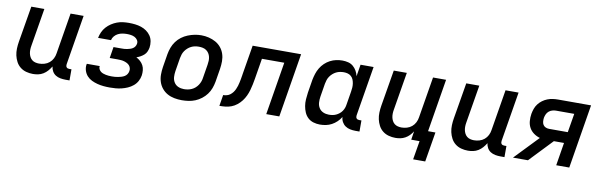

<svg xmlns="http://www.w3.org/2000/svg" viewBox="-47 -976 4894 1565"><g transform="rotate(10 2400.0 -193.0)"><path d="M223 8Q194 8 166.5 0.5Q139 -7 117.5 -24Q96 -41 83 -65.5Q70 -90 64 -117Q58 -144 59 -173.5Q60 -203 65 -232L115 -530H223L171 -217Q168 -201 167.5 -184.5Q167 -168 170 -153Q173 -138 180 -124.5Q187 -111 198.5 -101.5Q210 -92 225.5 -88Q241 -84 257 -84Q279 -84 301.5 -90.5Q324 -97 342 -112Q360 -127 370.5 -148Q381 -169 384 -191L440 -530H548L480 -118Q479 -111 480 -104.5Q481 -98 485 -93Q489 -88 495 -86Q501 -84 508 -84H526V8H493Q471 8 449.5 4Q428 0 410.5 -11Q393 -22 382.5 -40.5Q372 -59 370 -80Q358 -60 342.5 -42.5Q327 -25 307.5 -13Q288 -1 266 3.5Q244 8 223 8Z M859 8Q832 8 806 5.5Q780 3 755 -3.5Q730 -10 707.5 -21Q685 -32 668.5 -50Q652 -68 644 -93Q636 -118 640 -144Q641 -145 641 -147Q641 -149 642 -150H749Q749 -150 748.5 -149.5Q748 -149 748 -148Q746 -136 751.5 -125Q757 -114 766 -106.5Q775 -99 786 -95Q797 -91 809 -88.5Q821 -86 833.5 -85Q846 -84 859 -84Q872 -84 885 -85Q898 -86 911 -88.5Q924 -91 937.5 -95Q951 -99 963 -106Q975 -113 983 -125Q991 -137 993 -150Q996 -163 992.5 -176Q989 -189 980.5 -198.5Q972 -208 960 -214Q948 -220 935.5 -223.5Q923 -227 909 -228Q895 -229 882 -229H817L832 -322H897Q909 -322 920.5 -322.5Q932 -323 943.5 -325.5Q955 -328 967 -331.5Q979 -335 989.5 -341.5Q1000 -348 1007 -358.5Q1014 -369 1016 -381Q1019 -398 1010 -412Q1001 -426 986.5 -433.5Q972 -441 955.5 -443.5Q939 -446 921 -446Q903 -446 884.5 -443Q866 -440 849 -431.5Q832 -423 819 -408Q806 -393 802 -374H695Q700 -399 710.5 -422.5Q721 -446 738.5 -465.5Q756 -485 778 -499.5Q800 -514 824 -523Q848 -532 872.5 -535Q897 -538 921 -538Q948 -538 974 -535Q1000 -532 1024 -524Q1048 -516 1068.5 -501.5Q1089 -487 1103 -466.5Q1117 -446 1121.5 -420Q1126 -394 1122 -368Q1119 -352 1112 -335.5Q1105 -319 1091.5 -307Q1078 -295 1062.5 -286.5Q1047 -278 1030 -272Q1048 -263 1063.5 -249Q1079 -235 1088.5 -217Q1098 -199 1100 -177Q1102 -155 1099 -134Q1095 -109 1082.5 -86Q1070 -63 1049.5 -46Q1029 -29 1005 -18.5Q981 -8 956.5 -2Q932 4 907.5 6Q883 8 859 8Z M1454 8Q1423 8 1392 2Q1361 -4 1335 -18.5Q1309 -33 1290 -56Q1271 -79 1261.5 -108Q1252 -137 1252 -168.5Q1252 -200 1257 -232L1275 -342Q1280 -370 1290 -397Q1300 -424 1317.5 -448Q1335 -472 1359 -490Q1383 -508 1410.5 -519Q1438 -530 1465.5 -535.5Q1493 -541 1521 -541Q1553 -541 1583.5 -533.5Q1614 -526 1640 -511.5Q1666 -497 1685 -474Q1704 -451 1713.5 -422Q1723 -393 1723 -361.5Q1723 -330 1718 -298L1700 -188Q1695 -160 1685 -133Q1675 -106 1657.5 -82.5Q1640 -59 1616 -40.5Q1592 -22 1565 -11Q1538 0 1510 4Q1482 8 1454 8ZM1456 -84Q1473 -84 1489 -87Q1505 -90 1520.5 -97Q1536 -104 1549 -115.5Q1562 -127 1571.5 -141.5Q1581 -156 1586.5 -171.5Q1592 -187 1594 -203L1612 -313Q1615 -330 1615.5 -346.5Q1616 -363 1612.5 -378.5Q1609 -394 1600.5 -407.5Q1592 -421 1579 -430Q1566 -439 1550 -442.5Q1534 -446 1517 -446Q1501 -446 1485 -443Q1469 -440 1454 -432.5Q1439 -425 1426 -413.5Q1413 -402 1403.5 -388Q1394 -374 1389 -358.5Q1384 -343 1381 -327L1363 -217Q1359 -192 1360.5 -167.5Q1362 -143 1374.5 -123Q1387 -103 1409 -93.5Q1431 -84 1456 -84Z M1765 0 1780 -92Q1795 -92 1810 -96Q1825 -100 1837.5 -109.5Q1850 -119 1859.5 -131.5Q1869 -144 1875.5 -158.5Q1882 -173 1886.5 -187.5Q1891 -202 1894 -216.5Q1897 -231 1900 -246Q1903 -261 1905 -276Q1905 -276 1905 -277Q1905 -278 1906 -279V-280Q1906 -281 1906 -282Q1906 -283 1906 -283L1947 -530H2348L2261 0H2153L2225 -438H2040L2012 -268Q2008 -244 2003 -219.5Q1998 -195 1991 -170.5Q1984 -146 1973 -122.5Q1962 -99 1946 -78Q1930 -57 1908.5 -40Q1887 -23 1863 -14Q1839 -5 1814 -2.5Q1789 0 1765 0Z M2598 8Q2570 8 2543.5 0Q2517 -8 2498 -26Q2479 -44 2468.5 -68.5Q2458 -93 2453.5 -120Q2449 -147 2451 -175.5Q2453 -204 2457 -232L2475 -342Q2480 -367 2488 -392Q2496 -417 2510 -440.5Q2524 -464 2544 -483Q2564 -502 2588 -514.5Q2612 -527 2637.5 -532.5Q2663 -538 2689 -538Q2714 -538 2737.5 -532Q2761 -526 2778.5 -511Q2796 -496 2807.5 -475.5Q2819 -455 2824 -432L2840 -530H2948L2880 -118Q2879 -111 2880 -104.5Q2881 -98 2885 -93Q2889 -88 2895 -86Q2901 -84 2908 -84H2926V8H2893Q2870 8 2848 3.5Q2826 -1 2808.5 -13Q2791 -25 2780.5 -44Q2770 -63 2769 -85Q2756 -63 2736.5 -44.5Q2717 -26 2694.5 -14Q2672 -2 2647.5 3Q2623 8 2598 8ZM2656 -84Q2671 -84 2686 -86.5Q2701 -89 2715 -95.5Q2729 -102 2741.5 -112Q2754 -122 2763 -135Q2772 -148 2777 -162Q2782 -176 2784 -191L2802 -301Q2805 -318 2806 -335Q2807 -352 2804.5 -368.5Q2802 -385 2796 -400Q2790 -415 2778 -426Q2766 -437 2750 -441.5Q2734 -446 2717 -446Q2701 -446 2685 -443Q2669 -440 2654 -432.5Q2639 -425 2626 -413.5Q2613 -402 2603.5 -388Q2594 -374 2589 -358.5Q2584 -343 2581 -327L2563 -217Q2559 -192 2560.5 -167.5Q2562 -143 2574.5 -123Q2587 -103 2609 -93.5Q2631 -84 2656 -84Z M3396 155 3422 0H3353L3364 -71Q3353 -53 3337.5 -37Q3322 -21 3303 -10.5Q3284 0 3263.5 4Q3243 8 3223 8Q3194 8 3166.5 0.5Q3139 -7 3117.5 -24Q3096 -41 3083 -65.5Q3070 -90 3064 -117Q3058 -144 3059 -173.5Q3060 -203 3065 -232L3115 -530H3223L3171 -217Q3168 -201 3167.5 -184.5Q3167 -168 3170 -153Q3173 -138 3180 -124.5Q3187 -111 3198.5 -101.5Q3210 -92 3225.5 -88Q3241 -84 3257 -84Q3279 -84 3301.5 -90.5Q3324 -97 3342 -112Q3360 -127 3370.5 -148Q3381 -169 3384 -191L3440 -530H3548L3476 -92H3537L3496 155Z M3823 8Q3794 8 3766.5 0.5Q3739 -7 3717.5 -24Q3696 -41 3683 -65.5Q3670 -90 3664 -117Q3658 -144 3659 -173.5Q3660 -203 3665 -232L3715 -530H3823L3771 -217Q3768 -201 3767.5 -184.5Q3767 -168 3770 -153Q3773 -138 3780 -124.5Q3787 -111 3798.5 -101.5Q3810 -92 3825.5 -88Q3841 -84 3857 -84Q3879 -84 3901.5 -90.5Q3924 -97 3942 -112Q3960 -127 3970.5 -148Q3981 -169 3984 -191L4040 -530H4148L4080 -118Q4079 -111 4080 -104.5Q4081 -98 4085 -93Q4089 -88 4095 -86Q4101 -84 4108 -84H4126V8H4093Q4071 8 4049.5 4Q4028 0 4010.5 -11Q3993 -22 3982.5 -40.5Q3972 -59 3970 -80Q3958 -60 3942.5 -42.5Q3927 -25 3907.5 -13Q3888 -1 3866 3.5Q3844 8 3823 8Z M4195 0 4383 -196Q4355 -204 4331.5 -221Q4308 -238 4294.5 -262.5Q4281 -287 4278.5 -317.5Q4276 -348 4281 -378Q4285 -400 4292.5 -421Q4300 -442 4314 -460.5Q4328 -479 4347 -493Q4366 -507 4387.5 -515.5Q4409 -524 4431 -527Q4453 -530 4474 -530H4748L4661 0H4553L4584 -190H4500L4319 0ZM4444 -282H4599L4625 -438H4474Q4459 -438 4443.5 -433.5Q4428 -429 4415.5 -418.5Q4403 -408 4396.5 -393.5Q4390 -379 4387 -364Q4385 -349 4386 -333.5Q4387 -318 4394.5 -306Q4402 -294 4415.5 -288Q4429 -282 4444 -282Z"/></g></svg>

Font: Iosevka Curly SmBdEx
Style: Italic
Weight: 600
Width: 7
Italic angle: -9°
Monospace: yes
Designer: Belleve Invis
Foundry: Belleve Invis
Version: Version 11.1.0; ttfautohint (v1.8.3)